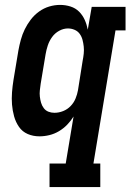

<svg xmlns="http://www.w3.org/2000/svg" viewBox="-20 -548 540 783"><path d="M182 215V119H248L280 -73Q269 -55 254 -39.5Q239 -24 220.5 -13Q202 -2 181.5 3Q161 8 141 8Q115 8 93 -1.5Q71 -11 57.5 -30.5Q44 -50 37.5 -73.5Q31 -97 29 -121.5Q27 -146 29 -171.5Q31 -197 35 -222L55 -342Q59 -364 65 -386Q71 -408 81 -428.5Q91 -449 105.5 -468Q120 -487 139.5 -501Q159 -515 181 -521.5Q203 -528 225 -528Q247 -528 267.5 -521.5Q288 -515 302.5 -500.5Q317 -486 325.5 -467Q334 -448 338 -427L354 -520H492V-424H451L361 119H389V215ZM202 -88Q220 -88 237.5 -95Q255 -102 268 -115.5Q281 -129 288 -146Q295 -163 298 -180L317 -300Q320 -315 321.5 -329.5Q323 -344 321.5 -358Q320 -372 316.5 -385.5Q313 -399 305 -410Q297 -421 284 -426.5Q271 -432 257 -432Q239 -432 221.5 -422.5Q204 -413 192.5 -397Q181 -381 175 -363Q169 -345 166 -327L146 -207Q144 -193 142.5 -180Q141 -167 142.5 -154Q144 -141 147.5 -129Q151 -117 158.5 -107Q166 -97 177.5 -92.5Q189 -88 202 -88Z"/></svg>

Font: Iosevka Curly Slab
Style: Bold Italic
Weight: 700
Italic angle: -9°
Monospace: yes
Designer: Belleve Invis
Foundry: Belleve Invis
Version: Version 22.1.2; ttfautohint (v1.8.4)